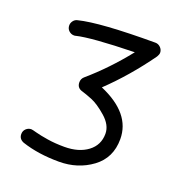

<svg xmlns="http://www.w3.org/2000/svg" viewBox="-106 -639 681 729"><g transform="rotate(20 235.0 -275.0)"><path d="M100 -470Q88 -470 79 -478.5Q70 -487 70 -500Q70 -510 76.5 -518.5Q83 -527 93 -529Q176 -550 400 -550Q412 -550 421 -541Q430 -532 430 -520Q430 -513 424 -503Q351 -401 267 -321Q400 -264 400 -160Q400 -84 343 -42Q286 0 210 0Q126 0 60 -22Q40 -30 40 -50Q40 -63 49 -71.5Q58 -80 70 -80Q74 -80 92 -75Q110 -70 141.5 -65Q173 -60 210 -60Q268 -60 304 -87Q340 -114 340 -160Q340 -195 305 -225.5Q270 -256 243.5 -266.5Q217 -277 203 -281Q180 -287 180 -310Q180 -324 190 -333Q269 -401 339 -489Q164 -485 107 -471Q105 -470 100 -470Z"/></g></svg>

Font: Pecita
Style: Book
Weight: 400
Width: 7
Version: Version 4.3